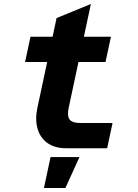

<svg xmlns="http://www.w3.org/2000/svg" viewBox="-20 -739 690 957"><path d="M311 0Q254 0 217.5 -25.5Q181 -51 167.5 -96.5Q154 -142 166 -200L262 -649L433 -719L322 -200Q317 -174 320.5 -157.5Q324 -141 339 -133.5Q354 -126 381 -126H541L514 0ZM105 -430 132 -556H533L506 -430ZM199 198 232 44H376L306 198Z"/></svg>

Font: Azeret Mono Thin
Style: Bold Italic
Weight: 700
Italic angle: -12°
Version: Version 1.002